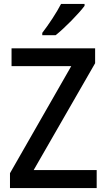

<svg xmlns="http://www.w3.org/2000/svg" viewBox="-20 -961 543 981"><path d="M412 -931V-941H292C269 -896 229 -836 196 -793V-781H264C310 -817 384 -893 412 -931ZM474 0V-92H152L466 -638V-714H39V-623H344L31 -76V0Z"/></svg>

Font: Noto Sans Arabic UI SmCn Md
Style: Regular
Weight: 500
Width: 4
Designer: Monotype Design Team, Nadine Chahine and Nizar Qandah
Foundry: Monotype Imaging Inc.
Version: Version 2.010